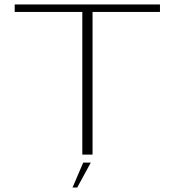

<svg xmlns="http://www.w3.org/2000/svg" viewBox="-20 -695 793 863"><path d="M350 0H396V-641.5H699V-675H46V-641.5H350ZM306 148H327L388 36H354Z"/></svg>

Font: Anybody Expanded ExtraLight
Style: Regular
Weight: 250
Width: 7
Version: Version 1.113;gftools[0.9.25]